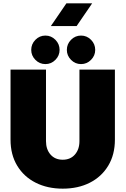

<svg xmlns="http://www.w3.org/2000/svg" viewBox="-20 -1116 752 1148"><path d="M355 12Q264 12 193.5 -23.5Q123 -59 83 -125Q43 -191 43 -281V-700H255V-272Q255 -223 282 -192Q309 -161 355 -161Q401 -161 428 -192Q455 -223 455 -272V-700H667V-281Q667 -191 627 -125Q587 -59 517 -23.5Q447 12 355 12ZM464.5 -732.8Q429.6 -732.8 404.6 -758.2Q379.7 -783.5 379.7 -817.6Q379.7 -852.6 404.6 -877.9Q429.6 -903.3 464.5 -903.3Q499.4 -903.3 524.4 -877.9Q549.3 -852.6 549.3 -817.6Q549.3 -783.5 524.4 -758.2Q499.4 -732.8 464.5 -732.8ZM251.5 -732.8Q216.6 -732.8 191.6 -758.2Q166.7 -783.5 166.7 -817.6Q166.7 -852.6 191.6 -877.9Q216.6 -903.3 251.5 -903.3Q286.4 -903.3 311.4 -877.9Q336.3 -852.6 336.3 -817.6Q336.3 -783.5 311.4 -758.2Q286.4 -732.8 251.5 -732.8ZM284 -960 377 -1096H531L438 -960Z"/></svg>

Font: MuseoModerno Black
Style: Regular
Weight: 900
Designer: Pablo Cosgaya, Héctor Gatti, Marcela Romero, and the Authors of The MuseoModerno Project.
Foundry: Omnibus-Type Team
Version: Version 1.001